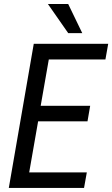

<svg xmlns="http://www.w3.org/2000/svg" viewBox="-20 -927 554 947"><path d="M411.6 -328.6H168L124 -76.7H408.2L394.5 0H23.4L146.5 -710.9H513.7L500 -633.8H220.7L180.7 -405.3H424.8ZM385.7 -763.7H316.4L216.3 -907.2H316.4Z"/></svg>

Font: TypoPRO Roboto
Style: Italic
Weight: 400
Italic angle: -12°
Designer: Google
Version: Version 2.136; 2016